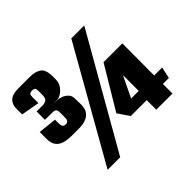

<svg xmlns="http://www.w3.org/2000/svg" viewBox="-157 -845 1091 1091"><g transform="rotate(-45 388.5 -299.0)"><path d="M132 -237Q74 -237 46 -258Q18 -279 18 -324V-381L129 -369V-342Q129 -321 135 -314Q141 -307 150 -307H156Q166 -307 172 -314Q178 -321 178 -341V-374Q178 -396 171 -402Q164 -408 152 -408L88 -409V-476H138Q154 -476 166 -484Q178 -492 178 -523V-552Q178 -568 173 -573Q168 -578 158 -578H149Q139 -578 134 -572Q129 -566 129 -552V-502L18 -522V-570Q18 -603 39 -622.5Q60 -642 106 -642H202Q242 -642 268 -624.5Q294 -607 294 -551V-530Q294 -500 279.5 -480.5Q265 -461 248 -450.5Q231 -440 220 -440L186 -439L220 -438Q231 -438 248.5 -431.5Q266 -425 280 -411Q294 -397 294 -373L295 -325Q295 -280 267.5 -258.5Q240 -237 192 -237ZM139 44 521 -630H625L240 44ZM576 -2V-79H448L401 -148L555 -405H706L705 -148H769L754 -79H706V-2ZM520 -148H581V-275Z"/></g></svg>

Font: Smooch Sans ExtraBold
Style: Regular
Weight: 800
Designer: Robert E. Leuschke
Foundry: Robert E. Leuschke
Version: Version 1.010